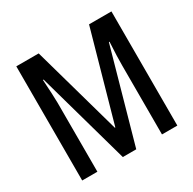

<svg xmlns="http://www.w3.org/2000/svg" viewBox="-157 -877 1047 1040"><g transform="rotate(-30 367.0 -357.0)"><path d="M324 0 162 -578H158Q161 -528 163 -491Q165 -454 165 -431V0H70V-714H210L366 -159H369L525 -714H665V0H569V-430Q569 -455 570 -492Q571 -529 574 -577H570L408 0Z"/></g></svg>

Font: Noto Sans ExtraCondensed Medium
Style: Regular
Weight: 500
Width: 2
Designer: Monotype Design Team
Foundry: Monotype Imaging Inc.
Version: Version 2.013; ttfautohint (v1.8.4.7-5d5b)